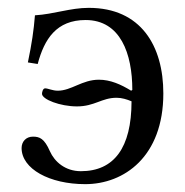

<svg xmlns="http://www.w3.org/2000/svg" viewBox="-20 -459 472 489"><path d="M35 -82C35 -29 106 10 197 10C296 10 396 -60 396 -221C396 -342 339 -439 206 -439C159 -439 118 -423 69 -420C66 -382 61 -348 51 -300L76 -296C93 -360 124 -408 198 -408C287 -408 317 -322 317 -230L314 -228C288 -244 261 -256 232 -256C189 -256 162 -228 127 -228C114 -228 102 -234 95 -234C89 -234 87 -224 87 -220C87 -206 133 -188 176 -188C221 -188 239 -210 277 -210C290 -210 303 -206 315 -201C315 -82 270 -23 186 -23C146 -23 119 -47 107 -74C93 -106 81 -111 64 -111C46 -111 35 -98 35 -82Z"/></svg>

Font: Libertinus Serif Display
Style: Regular
Weight: 400
Designer: Philipp H. Poll, Khaled Hosny
Foundry: Caleb Maclennan
Version: Version 7.050;RELEASE